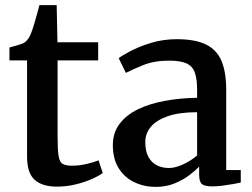

<svg xmlns="http://www.w3.org/2000/svg" viewBox="-20 -721 986 752"><path d="M203 10Q146 10 116 -16.5Q86 -43 86 -108V-484.5H17V-535Q27.5 -538 39.5 -541.2Q51.5 -544.5 62 -548Q72.5 -551.5 78 -556Q84 -561 88.2 -566.2Q92.5 -571.5 96.2 -578.8Q100 -586 103.5 -596Q108.5 -608.5 114.2 -628.5Q120 -648.5 125.8 -668.5Q131.5 -688.5 134.5 -701H202L205 -555.5H364.5V-484.5H205.5V-188Q205.5 -134.5 209.5 -110Q213.5 -85.5 226 -78.8Q238.5 -72 263 -72Q290 -72 319.8 -79Q349.5 -86 366 -93L382.5 -43.5Q366.5 -31.5 337.8 -19Q309 -6.5 273.8 1.8Q238.5 10 203 10Z M590 11Q545 11 506.8 -7Q468.5 -25 445.2 -61.5Q422 -98 422 -152.5Q422 -201.5 448.8 -236.5Q475.5 -271.5 521.5 -293.5Q567.5 -315.5 627 -326.2Q686.5 -337 752 -338V-369.5Q752 -412 743 -437Q734 -462 710.2 -472.8Q686.5 -483.5 642 -483.5Q584 -483.5 540.5 -465.8Q497 -448 473 -435.5L445 -493Q455.5 -502 489.2 -520Q523 -538 570.8 -552.8Q618.5 -567.5 672.5 -567.5Q745 -567.5 787.2 -546.5Q829.5 -525.5 847.8 -481.8Q866 -438 866 -368.5V-55H923V-6Q912 -3.5 892.5 0Q873 3.5 851.2 6.2Q829.5 9 811.5 9Q782 9 771 0.2Q760 -8.5 760 -38.5V-68.5Q747.5 -55 723.2 -36.2Q699 -17.5 665.2 -3.2Q631.5 11 590 11ZM641.5 -63Q666.5 -63 697.8 -77.5Q729 -92 752 -112.5V-281.5Q682 -281.5 637 -265.8Q592 -250 570.5 -224Q549 -198 549 -165Q549 -129.5 561 -107Q573 -84.5 594 -73.8Q615 -63 641.5 -63Z"/></svg>

Font: Merriweather Light 18pt SemiBold
Style: Regular
Weight: 600
Version: Version 2.100